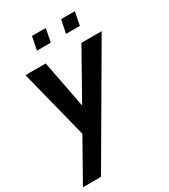

<svg xmlns="http://www.w3.org/2000/svg" viewBox="-224 -785 998 1132"><g transform="rotate(-30 275.0 -219.5)"><path d="M152 -33 34 -500H172L234 -178L415 -500H553L120 242H-3ZM183 -681H277L259 -591H165ZM381 -681H475L457 -591H363Z"/></g></svg>

Font: Cabin
Style: Bold Italic
Weight: 700
Italic angle: -7°
Designer: Pablo Impallari
Foundry: Pablo Impallari. http://www.impallari.com Igino Marini. http://www.ikern.com
Version: Version 2.200